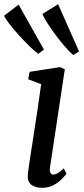

<svg xmlns="http://www.w3.org/2000/svg" viewBox="-74 -887 403 917"><path d="M127 10Q93.5 10 74.5 -5.5Q55.5 -21 59 -53.5Q61.5 -78.5 68.8 -126.2Q76 -174 85.5 -234.5Q95 -295 104.8 -360Q114.5 -425 122.5 -485L60.5 -508.5L67.5 -544L213 -566.5L235.5 -556L165 -89Q162 -71 166.8 -62Q171.5 -53 180 -53Q190 -53 201.5 -59.8Q213 -66.5 230.5 -83L243.5 -57Q238.5 -50 223.2 -33.8Q208 -17.5 183.5 -3.8Q159 10 127 10ZM303.5 -641.5 275.5 -624Q258.5 -638.5 235.2 -665.5Q212 -692.5 189 -723.5Q166 -754.5 149.5 -781Q133 -807.5 129 -820.5L203.5 -867ZM136 -650 109 -630Q91 -642.5 65.5 -667.5Q40 -692.5 14.2 -721Q-11.5 -749.5 -30.5 -774.5Q-49.5 -799.5 -54.5 -812L15 -865Z"/></svg>

Font: Merriweather
Style: Italic
Weight: 400
Italic angle: -7.8°
Designer: Eben Sorkin
Foundry: Eben Sorkin
Version: Version 2.100